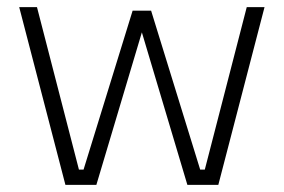

<svg xmlns="http://www.w3.org/2000/svg" viewBox="-20 -520 798 540"><path d="M164 0 34 -500H84L202 -43H215L353 -490H405L543 -43H556L674 -500H724L594 0H507L379 -429L251 0Z"/></svg>

Font: Cairo Play Light
Style: Regular
Weight: 300
Version: Version 3.119